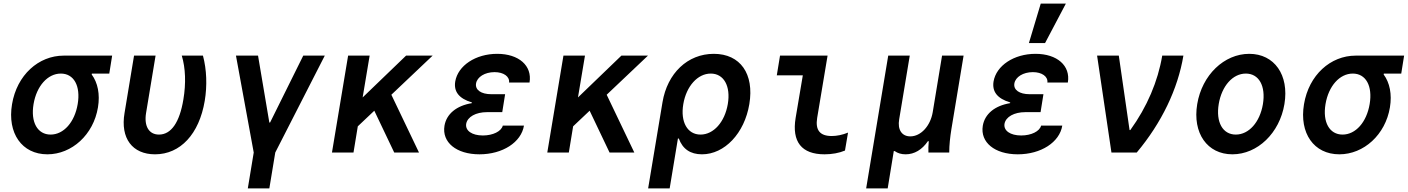

<svg xmlns="http://www.w3.org/2000/svg" viewBox="-20 -850 7845 1070"><path d="M262 -100C189 -100 150 -169 167 -270C184 -371 246 -440 319 -440C392 -440 430 -371 413 -270C396 -169 335 -100 262 -100ZM244 10C380 10 501 -99 526 -252C538 -325 525 -389 491 -435L492 -440H589L605 -540H335C195 -540 74 -432 47 -269C20 -108 102 10 244 10Z M1111 -540H993C1014 -471 1017 -385 1002 -296C981 -168 934 -100 866 -100C810 -100 782 -147 794 -220L847 -540H727L674 -220C650 -79 718 10 844 10C985 10 1090 -103 1121 -288C1135 -372 1132 -462 1111 -540Z M1361 200H1481L1514 0L1790 -540H1670L1485 -167H1481L1418 -540H1295L1394 0Z M1830 0H1950L1974 -146L2066 -233L2177 0H2315L2161 -322L2391 -540H2243L2001 -307L2040 -540H1920Z M2817 -390H2931C2947 -484 2871 -550 2751 -550C2630 -550 2532 -484 2517 -396C2508 -340 2537 -301 2610 -279L2609 -275C2524 -261 2468 -215 2457 -149C2442 -57 2523 10 2652 10C2781 10 2885 -57 2900 -150H2782C2774 -118 2727 -95 2671 -95C2610 -95 2572 -122 2578 -160C2585 -199 2632 -225 2694 -225H2779L2795 -325H2718C2661 -325 2627 -349 2633 -385C2639 -421 2682 -448 2736 -448C2786 -448 2821 -424 2817 -390Z M3030 0H3150L3174 -146L3266 -233L3377 0H3515L3361 -322L3591 -540H3443L3201 -307L3240 -540H3120Z M3892 10C4018 10 4129 -107 4156 -270C4184 -438 4106 -550 3958 -550C3812 -550 3699 -442 3672 -280L3592 200H3712L3758 -78H3763C3784 -20 3827 10 3892 10ZM3788 -270C3805 -370 3868 -440 3941 -440C4014 -440 4053 -370 4036 -270C4019 -170 3957 -100 3884 -100C3811 -100 3771 -170 3788 -270Z M4592 -540H4327L4309 -430H4454L4414 -193C4392 -60 4447 10 4575 10C4616 10 4656 3 4689 -11L4706 -111C4674 -98 4643 -92 4615 -92C4549 -92 4523 -125 4534 -193Z M4807 200H4927L4961 -8H4966C4983 4 5003 10 5027 10C5076 10 5119 -16 5151 -63H5156C5154 -41 5153 -20 5154 0H5270C5270 -42 5275 -86 5282 -130L5350 -540H5230L5178 -225C5165 -148 5112 -90 5053 -90C5006 -90 4981 -127 4991 -185L5050 -540H4930Z M5817 -390H5931C5947 -484 5871 -550 5751 -550C5630 -550 5532 -484 5517 -396C5508 -340 5537 -301 5610 -279L5609 -275C5524 -261 5468 -215 5457 -149C5442 -57 5523 10 5652 10C5781 10 5885 -57 5900 -150H5782C5774 -118 5727 -95 5671 -95C5610 -95 5572 -122 5578 -160C5585 -199 5632 -225 5694 -225H5779L5795 -325H5718C5661 -325 5627 -349 5633 -385C5639 -421 5682 -448 5736 -448C5786 -448 5821 -424 5817 -390ZM5920 -830H5780L5714 -610H5804Z M6174 0H6315C6454 -166 6544 -354 6575 -540H6457C6433 -397 6373 -255 6279 -125H6275L6215 -540H6094Z M6848 10C6988 10 7111 -108 7138 -270C7165 -432 7082 -550 6942 -550C6802 -550 6679 -432 6652 -270C6625 -108 6708 10 6848 10ZM6867 -100C6794 -100 6755 -169 6772 -271C6789 -371 6850 -440 6923 -440C6996 -440 7035 -371 7018 -269C7001 -169 6940 -100 6867 -100Z M7462 -100C7389 -100 7350 -169 7367 -270C7384 -371 7446 -440 7519 -440C7592 -440 7630 -371 7613 -270C7596 -169 7535 -100 7462 -100ZM7444 10C7580 10 7701 -99 7726 -252C7738 -325 7725 -389 7691 -435L7692 -440H7789L7805 -540H7535C7395 -540 7274 -432 7247 -269C7220 -108 7302 10 7444 10Z"/></svg>

Font: CommitMono
Style: Bold Italic
Weight: 700
Monospace: yes
Designer: Eigil Nikolajsen
Foundry: Eigil Nikolajsen
Version: Version 1.143